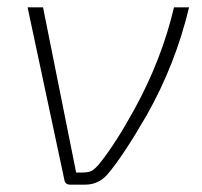

<svg xmlns="http://www.w3.org/2000/svg" viewBox="-20 -502 550 522"><path d="M453 -482H494Q457 -327 379 -189Q316 -80 274 -30Q249 0 212 0H171Q157 0 155 -13L55 -482H97L187 -33H205Q221 -33 230 -38Q239 -43 252 -59Q295 -113 346 -206Q420 -341 453 -482Z"/></svg>

Font: Exo 2.0 Extra Light
Style: Italic
Weight: 250
Italic angle: -8°
Designer: Natanael Gama
Version: Version 1.001;PS 001.001;hotconv 1.0.70;makeotf.lib2.5.58329